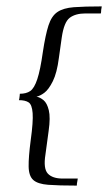

<svg xmlns="http://www.w3.org/2000/svg" viewBox="-20 -542 340 600"><path d="M122 -59Q115 -15 129.5 0.5Q144 16 176 16Q183 16 198.5 16Q214 16 223 16Q223 18 222 22.5Q221 27 220.5 31Q220 35 220 38Q163 38 130.5 35.5Q98 33 84 20.5Q70 8 69.5 -21.5Q69 -51 76 -104Q84 -162 82 -188.5Q80 -215 69.5 -222Q59 -229 39 -229Q40 -231 40.5 -235Q41 -239 41.5 -243Q42 -247 42 -249Q62 -249 74.5 -257.5Q87 -266 96.5 -294.5Q106 -323 114 -380Q122 -433 131.5 -462.5Q141 -492 159.5 -504.5Q178 -517 211 -519.5Q244 -522 298 -522Q298 -520 297 -515.5Q296 -511 296 -507Q296 -503 295 -500H247Q216 -500 198 -486.5Q180 -473 173 -425L164 -361Q158 -314 145 -288Q132 -262 118.5 -252Q105 -242 94 -240Q105 -238 116 -229Q127 -220 132.5 -197.5Q138 -175 132 -133Z"/></svg>

Font: Genos Light
Style: Italic
Weight: 300
Italic angle: -8°
Designer: Robert E. Leuschke
Foundry: Robert E. Leuschke
Version: Version 1.010